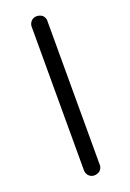

<svg xmlns="http://www.w3.org/2000/svg" viewBox="-158 -743 636 941"><g transform="rotate(-20 160.0 -273.0)"><path d="M123 106.4V-651.4Q126 -668.9 137.2 -678.2Q148.4 -687.5 162.1 -687.5Q175.8 -687.5 188 -680.7Q200.2 -673.8 205.1 -654.3V109.4Q200.2 128.9 188 135.7Q175.8 142.6 162.1 142.6Q148.4 142.6 137.2 133.3Q126 124 123 106.4Z"/></g></svg>

Font: Single Day
Style: Regular
Weight: 400
Designer: DXKorea
Foundry: DXKorea
Version: Version 1.00